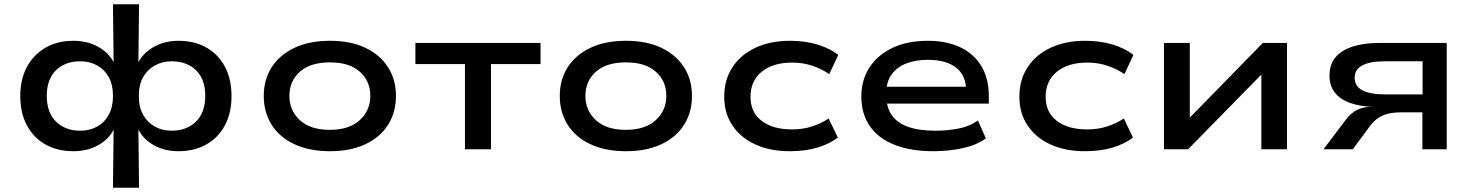

<svg xmlns="http://www.w3.org/2000/svg" viewBox="-20 -699 6906 899"><path d="M509 180 512 -94H513Q490 -47 439.5 -19Q389 9 324 9Q249 9 193 -22.5Q137 -54 106 -112Q75 -170 75 -249Q75 -329 106.5 -386.5Q138 -444 193.5 -476Q249 -508 324 -508Q388 -508 438.5 -480.5Q489 -453 513 -406H512L509 -679H631L628 -406H627Q652 -453 702 -480.5Q752 -508 816 -508Q891 -508 947 -476Q1003 -444 1033.5 -386Q1064 -328 1064 -249Q1064 -170 1033 -112Q1002 -54 946 -22.5Q890 9 816 9Q750 9 700.5 -19Q651 -47 627 -94H628L631 180ZM356 -87Q400 -87 434.5 -106Q469 -125 489 -161.5Q509 -198 509 -250Q509 -303 489 -338.5Q469 -374 434.5 -393Q400 -412 356 -412Q285 -412 242 -370Q199 -328 199 -250Q199 -172 242.5 -129.5Q286 -87 356 -87ZM783 -87Q854 -87 897.5 -129.5Q941 -172 941 -250Q941 -328 898 -370Q855 -412 783 -412Q741 -412 706 -393Q671 -374 650.5 -338.5Q630 -303 630 -250Q630 -197 650.5 -161Q671 -125 705.5 -106Q740 -87 783 -87Z M1525 9Q1428 9 1358 -24Q1288 -57 1251.5 -115.5Q1215 -174 1215 -250Q1215 -326 1252 -384Q1289 -442 1358.5 -475Q1428 -508 1525 -508Q1622 -508 1691 -475Q1760 -442 1797 -384Q1834 -326 1834 -250Q1834 -174 1797.5 -115.5Q1761 -57 1691.5 -24Q1622 9 1525 9ZM1524 -91Q1615 -91 1664.5 -136.5Q1714 -182 1714 -250Q1714 -319 1665 -363Q1616 -407 1525 -407Q1433 -407 1384 -363Q1335 -319 1335 -250Q1335 -182 1384 -136.5Q1433 -91 1524 -91Z M2157 0V-399H1925V-498H2511V-399H2279V0Z M2911 9Q2814 9 2744 -24Q2674 -57 2637.5 -115.5Q2601 -174 2601 -250Q2601 -326 2638 -384Q2675 -442 2744.5 -475Q2814 -508 2911 -508Q3008 -508 3077 -475Q3146 -442 3183 -384Q3220 -326 3220 -250Q3220 -174 3183.5 -115.5Q3147 -57 3077.5 -24Q3008 9 2911 9ZM2910 -91Q3001 -91 3050.5 -136.5Q3100 -182 3100 -250Q3100 -319 3051 -363Q3002 -407 2911 -407Q2819 -407 2770 -363Q2721 -319 2721 -250Q2721 -182 2770 -136.5Q2819 -91 2910 -91Z M3678 9Q3586 9 3517 -22.5Q3448 -54 3409.5 -111.5Q3371 -169 3371 -246Q3371 -325 3409.5 -384Q3448 -443 3517.5 -475.5Q3587 -508 3679 -508Q3751 -508 3809 -490Q3867 -472 3905 -442L3863 -352Q3826 -377 3782.5 -391.5Q3739 -406 3690 -406Q3599 -406 3546.5 -363Q3494 -320 3494 -246Q3494 -173 3546.5 -133Q3599 -93 3689 -93Q3739 -93 3782 -107Q3825 -121 3860 -144L3903 -55Q3864 -25 3807.5 -8Q3751 9 3678 9Z M4350 9Q4245 9 4168.5 -21Q4092 -51 4052.5 -109Q4013 -167 4013 -247Q4013 -323 4050 -381.5Q4087 -440 4157 -474Q4227 -508 4324 -508Q4413 -508 4477.5 -477Q4542 -446 4576 -388Q4610 -330 4610 -249V-214H4105V-293H4528L4504 -271Q4504 -346 4456.5 -382.5Q4409 -419 4325 -419Q4267 -419 4223.5 -402Q4180 -385 4155 -350.5Q4130 -316 4130 -265V-252Q4130 -197 4155 -160.5Q4180 -124 4231 -105.5Q4282 -87 4359 -87Q4418 -87 4470 -97.5Q4522 -108 4559 -135L4596 -51Q4554 -20 4488.5 -5.5Q4423 9 4350 9Z M5060 9Q4968 9 4899 -22.5Q4830 -54 4791.5 -111.5Q4753 -169 4753 -246Q4753 -325 4791.5 -384Q4830 -443 4899.5 -475.5Q4969 -508 5061 -508Q5133 -508 5191 -490Q5249 -472 5287 -442L5245 -352Q5208 -377 5164.5 -391.5Q5121 -406 5072 -406Q4981 -406 4928.5 -363Q4876 -320 4876 -246Q4876 -173 4928.5 -133Q4981 -93 5071 -93Q5121 -93 5164 -107Q5207 -121 5242 -144L5285 -55Q5246 -25 5189.5 -8Q5133 9 5060 9Z M5430 0V-498H5551V-138H5541L5893 -498H6006V0H5886V-360H5896L5543 0Z M6177 0 6282 -139Q6304 -168 6332.5 -183.5Q6361 -199 6404 -199H6411H6404Q6347 -201 6301.5 -217Q6256 -233 6230.5 -265Q6205 -297 6205 -346Q6205 -421 6266.5 -459.5Q6328 -498 6443 -498H6754V0H6640V-173H6540Q6492 -173 6459.5 -160.5Q6427 -148 6400 -116L6314 0ZM6464 -257H6641V-412H6464Q6395 -412 6359 -393Q6323 -374 6323 -335Q6323 -295 6359.5 -276Q6396 -257 6464 -257Z"/></svg>

Font: Nunito Sans 7pt Expanded SemiBold
Style: Regular
Weight: 600
Width: 7
Designer: Vernon Adams
Foundry: Vernon Adams
Version: Version 3.101;gftools[0.9.27]